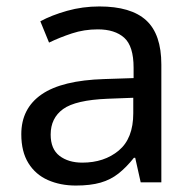

<svg xmlns="http://www.w3.org/2000/svg" viewBox="-20 -565 601 595"><path d="M288 -545Q386 -545 433 -502Q480 -459 480 -365V0H416L399 -76H395Q372 -47 347.5 -27.5Q323 -8 291.5 1Q260 10 215 10Q167 10 128.5 -7Q90 -24 68 -59.5Q46 -95 46 -149Q46 -229 109 -272.5Q172 -316 303 -320L394 -323V-355Q394 -422 365 -448Q336 -474 283 -474Q241 -474 203 -461.5Q165 -449 132 -433L105 -499Q140 -518 188 -531.5Q236 -545 288 -545ZM314 -259Q214 -255 175.5 -227Q137 -199 137 -148Q137 -103 164.5 -82Q192 -61 235 -61Q303 -61 348 -98.5Q393 -136 393 -214V-262Z"/></svg>

Font: ubangla05
Style: Book
Weight: 400
Designer: Jelle Bosma - Monotype Design Team
Foundry: Monotype Imaging Inc.
Version: Version 2.003